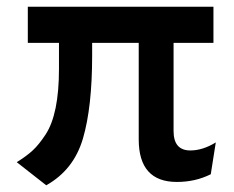

<svg xmlns="http://www.w3.org/2000/svg" viewBox="-20 -531 699 573"><path d="M508 12Q394 12 394 -115V-403H255V-365Q255 -211 227.5 -117.5Q200 -24 118 22L30 -47Q59 -65 77.5 -82Q96 -99 116 -129.5Q136 -160 146 -209Q156 -258 156 -325V-403H63V-511H617V-403H498V-140Q498 -82 548 -82Q585 -82 624 -106L609 -11Q563 12 508 12Z"/></svg>

Font: Overpass Light
Style: Bold
Weight: 600
Designer: Delve Withrington, Thomas Jockin
Foundry: Delve Fonts
Version: Version 3.000;DELV;Overpass